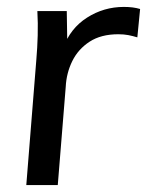

<svg xmlns="http://www.w3.org/2000/svg" viewBox="-20 -535 425 555"><path d="M56 0 85 -362Q88 -397 89 -432.5Q90 -468 88 -503H173L175 -378L163 -397Q183 -453 231.5 -484Q280 -515 338 -515Q352 -515 363.5 -513.5Q375 -512 385 -509L377 -427Q364 -431 351 -433.5Q338 -436 322 -436Q272 -436 239 -414.5Q206 -393 189 -358.5Q172 -324 170 -284L147 0Z"/></svg>

Font: Muli Medium
Style: Italic
Weight: 500
Italic angle: -4.541°
Designer: Vernon Adams
Foundry: Vernon Adams
Version: Version 2.100; ttfautohint (v1.8.1.43-b0c9)